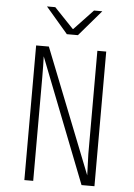

<svg xmlns="http://www.w3.org/2000/svg" viewBox="-62 -991 723 1037"><g transform="rotate(5 300.0 -472.5)"><path d="M110 0V-730H179L446 -55Q442 -150 442 -170V-730H490V0H420L156 -675Q158 -627 158 -560V0ZM330 -805H270L150 -945H195L299 -836H302L405 -945H450Z"/></g></svg>

Font: JetBrains Mono Extra Light
Style: Regular
Weight: 200
Monospace: yes
Designer: Philipp Nurullin, Konstantin Bulenkov
Foundry: JetBrains
Version: 2.002